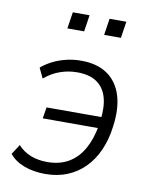

<svg xmlns="http://www.w3.org/2000/svg" viewBox="-81 -755 644 823"><g transform="rotate(10 241.5 -343.5)"><path d="M172 8Q121 8 80 -7.5Q39 -23 16 -52L44 -95Q68 -69 100 -56.5Q132 -44 172 -44Q226 -44 265 -67Q304 -90 328.5 -133.5Q353 -177 363 -237L370 -225H121L129 -274H377L366 -258Q374 -317 362.5 -358.5Q351 -400 319 -422.5Q287 -445 232 -445Q195 -445 159 -432.5Q123 -420 91 -393L70 -437Q91 -455 118 -468.5Q145 -482 176 -489.5Q207 -497 241 -497Q311 -497 355.5 -466Q400 -435 417.5 -378Q435 -321 424 -243Q417 -186 396.5 -139.5Q376 -93 343.5 -60Q311 -27 268 -9.5Q225 8 172 8ZM318 -623 329 -695H402L391 -623ZM158 -623 169 -695H242L231 -623Z"/></g></svg>

Font: Nunito Sans 10pt SemiCondensed Light
Style: Italic
Weight: 300
Width: 4
Italic angle: -9°
Designer: Vernon Adams
Foundry: Vernon Adams
Version: Version 3.101;gftools[0.9.27]